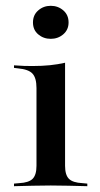

<svg xmlns="http://www.w3.org/2000/svg" viewBox="-20 -641 343 661"><path d="M105.6 -207.3V-337.9Q105.6 -372.6 91.9 -387.5Q78.2 -402.4 41.9 -405.6L28.2 -407.3V-416.1Q50 -414.5 62.9 -414.1Q75.8 -413.7 91.9 -413.7Q124.2 -413.7 152 -416.5Q179.8 -419.4 204 -425V-416.1V-207.3ZM154.8 -2.4Q121 -2.4 92.3 -1.6Q63.7 -0.8 28.2 0V-8.9L46 -10.5Q79 -12.1 92.3 -25.4Q105.6 -38.7 105.6 -70.2V-207.3H204V-70.2Q204 -38.7 217.3 -25.4Q230.6 -12.1 263.7 -10.5L280.6 -8.9V0Q246 -0.8 216.9 -1.6Q187.9 -2.4 154.8 -2.4ZM154.8 -507.3Q129.8 -507.3 111.7 -522.6Q93.5 -537.9 93.5 -563.7Q93.5 -589.5 111.7 -605.2Q129.8 -621 154.8 -621Q179.8 -621 198 -605.2Q216.1 -589.5 216.1 -563.7Q216.1 -538.7 198 -523Q179.8 -507.3 154.8 -507.3Z"/></svg>

Font: Playfair 144pt SemiExpanded SemiBold
Style: Regular
Weight: 600
Width: 6
Designer: Claus Eggers Sørensen
Foundry: Claus Eggers Sørensen
Version: Version 2.203